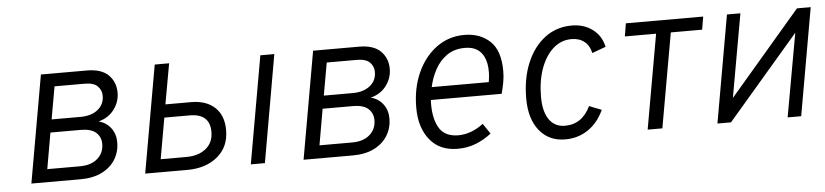

<svg xmlns="http://www.w3.org/2000/svg" viewBox="-38 -711 3909 910"><g transform="rotate(-5 1917.0 -255.5)"><path d="M81.5 0 171.5 -511H390Q459 -511 492.5 -477.8Q526 -444.5 526 -393.5Q526 -350 499.2 -314Q472.5 -278 424.5 -265.5Q461 -256 482.5 -227.5Q504 -199 504 -159Q504 -115 482 -78.8Q460 -42.5 417.8 -21.2Q375.5 0 315.5 0ZM203.5 -294.5H341Q392.5 -294.5 423.5 -319.2Q454.5 -344 454.5 -385.5Q454.5 -411.5 436 -430.5Q417.5 -449.5 374 -449.5H231ZM162.5 -61.5H317.5Q371.5 -61.5 402 -88.5Q432.5 -115.5 432.5 -158Q432.5 -191.5 409.2 -212.2Q386 -233 336.5 -233H192.5Z M623 0 713 -511H781.5L747 -318.5H869Q941 -318.5 982 -280.2Q1023 -242 1023 -172Q1023 -92 967.2 -46Q911.5 0 823.5 0ZM702 -61.5H824Q882.5 -61.5 917.8 -90.5Q953 -119.5 953 -169.5Q953 -256.5 857 -256.5H736.5ZM1125.5 0 1215.5 -511H1282L1192.5 0Z M1376.5 0 1466.5 -511H1685Q1754 -511 1787.5 -477.8Q1821 -444.5 1821 -393.5Q1821 -350 1794.2 -314Q1767.5 -278 1719.5 -265.5Q1756 -256 1777.5 -227.5Q1799 -199 1799 -159Q1799 -115 1777 -78.8Q1755 -42.5 1712.8 -21.2Q1670.5 0 1610.5 0ZM1498.5 -294.5H1636Q1687.5 -294.5 1718.5 -319.2Q1749.5 -344 1749.5 -385.5Q1749.5 -411.5 1731 -430.5Q1712.5 -449.5 1669 -449.5H1526ZM1457.5 -61.5H1612.5Q1666.5 -61.5 1697 -88.5Q1727.5 -115.5 1727.5 -158Q1727.5 -191.5 1704.2 -212.2Q1681 -233 1631.5 -233H1487.5Z M2109 12Q2024 12 1977 -46Q1930 -104 1930 -199Q1930 -292 1963.2 -365.2Q1996.5 -438.5 2054.5 -480.8Q2112.5 -523 2186.5 -523Q2261.5 -523 2308.8 -478.5Q2356 -434 2356 -336.5Q2356 -309 2351.2 -283Q2346.5 -257 2339 -229.5H2002Q1998 -149 2024.5 -100.2Q2051 -51.5 2118.5 -51.5Q2146.5 -51.5 2177 -62.2Q2207.5 -73 2237 -95.5L2270 -46.5Q2237 -20 2196.8 -4Q2156.5 12 2109 12ZM2011.5 -290H2283Q2291.5 -338.5 2284.5 -377.2Q2277.5 -416 2252.8 -438.8Q2228 -461.5 2183.5 -461.5Q2134 -461.5 2099 -437.2Q2064 -413 2042.5 -373.8Q2021 -334.5 2011.5 -290Z M2621 12Q2543.5 12 2498.2 -44Q2453 -100 2453 -196.5Q2453 -293 2484 -366.5Q2515 -440 2570 -481.5Q2625 -523 2697.5 -523Q2756 -523 2797 -492Q2838 -461 2849 -408.5L2784 -384.5Q2776.5 -420 2752.2 -439.5Q2728 -459 2691 -459Q2642 -459 2604.2 -425.8Q2566.5 -392.5 2545 -333.8Q2523.5 -275 2523.5 -198.5Q2523.5 -128.5 2550 -90.5Q2576.5 -52.5 2625 -52.5Q2707 -52.5 2746.5 -135.5L2805 -112.5Q2777.5 -52.5 2729.8 -20.2Q2682 12 2621 12Z M3013.5 0 3093 -449.5H2944.5L2954.5 -511H3322.5L3312 -449.5H3163L3083.5 0Z M3345.5 0 3435.5 -511H3499.5L3429 -114.5L3768.5 -511H3834L3744 0H3679.5L3750.5 -396.5L3410 0Z"/></g></svg>

Font: Overpass Light
Style: Italic
Weight: 300
Italic angle: -10°
Designer: Delve Withrington, Dave Bailey, Thomas Jockin
Foundry: Delve Fonts LLC
Version: Version 4.000; ttfautohint (v1.8.3)